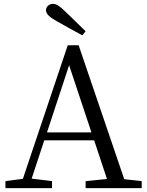

<svg xmlns="http://www.w3.org/2000/svg" viewBox="-20 -969 759 989"><path d="M421 -808 317 -909C287 -938 271 -949 253 -949C234 -949 217 -936 217 -916C217 -898 233 -882 272 -860C314 -836 360 -811 404 -787ZM222 -287 336 -633 451 -287ZM620 -46 385 -736H329L98 -48L8 -36V0H248V-36L143 -49L208 -246H465L531 -47L421 -36V0H710V-36Z"/></svg>

Font: Source Han Serif K
Style: Regular
Weight: 400
Designer: Ryoko NISHIZUKA 西塚涼子 (kana & ideographs); Frank Grießhammer (Latin, Greek & Cyrillic); Wenlong ZHANG 张文龙 (bopomofo); San
Foundry: Adobe Systems Incorporated
Version: Version 1.001;PS 1.001;hotconv 16.6.54;makeotf.lib2.5.65590